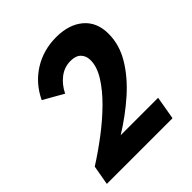

<svg xmlns="http://www.w3.org/2000/svg" viewBox="-195 -855 990 990"><g transform="rotate(-45 300.0 -360.0)"><path d="M19 0 38 -107Q104 -149 170 -199Q236 -249 290.5 -303Q345 -357 378 -410Q411 -463 411 -510Q411 -542 392 -561.5Q373 -581 335 -581Q290 -581 254 -553.5Q218 -526 196 -481L87 -543Q127 -627 201.5 -673.5Q276 -720 369 -720Q462 -720 517.5 -673Q573 -626 573 -541Q573 -461 528.5 -387Q484 -313 410 -247.5Q336 -182 247 -127H520L498 0Z"/></g></svg>

Font: Livvic
Style: Bold Italic
Weight: 700
Italic angle: -10°
Designer: Jacques Le Bailly, Baron von Fonthausen
Version: Version 1.001; ttfautohint (v1.8.2)